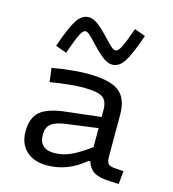

<svg xmlns="http://www.w3.org/2000/svg" viewBox="-111 -832 836 930"><g transform="rotate(15 307.0 -367.0)"><path d="M489 -321V-117Q489 -87 497 -77Q505 -67 530 -65L575 -62L569 4L522 2Q470 0 444 -16Q418 -32 408 -66H399Q353 -28 306.5 -10.5Q260 7 208 7Q143 7 105 -28.5Q67 -64 67 -125Q67 -194 104.5 -226Q142 -258 232 -268L405 -288V-323Q405 -370 379 -386.5Q353 -403 283 -403Q254 -403 209.5 -398.5Q165 -394 118 -386L109 -455Q159 -464 205.5 -468.5Q252 -473 286 -473Q396 -473 442.5 -439Q489 -405 489 -321ZM152 -131Q152 -96 171 -78Q190 -60 227 -60Q268 -60 308 -77.5Q348 -95 405 -137V-232L247 -211Q196 -204 174 -186.5Q152 -169 152 -131ZM388 -546Q368 -546 345 -562Q322 -578 286 -616Q255 -649 243.5 -659Q232 -669 223 -669Q210 -669 197 -643Q184 -617 158 -544L103 -564Q136 -661 161 -700Q186 -739 221 -739Q241 -739 264 -723Q287 -707 323 -669Q354 -636 365.5 -626.5Q377 -617 386 -617Q399 -617 412.5 -643.5Q426 -670 451 -741L506 -721Q473 -624 448 -585Q423 -546 388 -546Z"/></g></svg>

Font: Intel One Mono
Style: Regular
Weight: 400
Monospace: yes
Designer: Fred Shallcrass
Foundry: Frere-Jones Type LLC
Version: Version 1.400;hotconv 1.1.0;makeotfexe 2.6.0;FJTRelease1.4